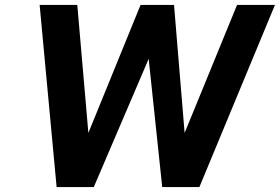

<svg xmlns="http://www.w3.org/2000/svg" viewBox="-20 -760 1137 780"><path d="M141 -740H294L339 -220L551 -740H687L730 -220L943 -740H1097L790 0H639L584 -521L361 0H210Z"/></svg>

Font: Exo
Style: Bold Italic
Weight: 700
Italic angle: -9°
Designer: Natanael Gama
Foundry: Natanael Gama
Version: Version 1.500; ttfautohint (v1.6)